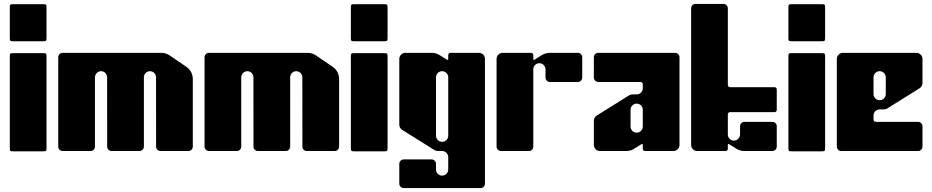

<svg xmlns="http://www.w3.org/2000/svg" viewBox="-20 -770 4753 979"><path d="M30 -476.5V-20.8C30 1.6 30 1.6 52.5 1.6H194.7C217.2 1.6 217.2 1.6 217.2 -20.8V-476.5C217.2 -499 217.2 -499 194.7 -499H52.5C30 -499 30 -499 30 -476.5ZM30 -726.1V-582.1C30 -559.6 30 -559.6 52.5 -559.6H194.7C217.2 -559.6 217.2 -559.6 217.2 -582.1V-726.1C217.2 -748.6 217.2 -748.6 194.7 -748.6H52.5C30 -748.6 30 -748.6 30 -726.1Z M844.9 -487.6C832.5 -496.1 817.8 -500.6 802.8 -500.6H299.5C287.1 -500.6 277 -490.6 277 -478.2V-22.5C277 -10.1 287 0 299.5 0H441.7C454.1 0 464.1 -10 464.1 -22.5V-374.7C464.1 -390.9 476 -405.3 492.1 -406.9C510.6 -408.7 526.2 -394.1 526.2 -376L526.4 -71.6V-22.5C526.4 -10 536.5 0 548.9 0H691.2C703.6 0 713.7 -10 713.7 -22.5V-377.3C714.4 -393.8 727.9 -407 744.6 -407C761.3 -407 775.6 -393.1 775.6 -376L775.9 -22.4C775.9 -10 786 0 798.4 0H940.6C953 0 963.1 -10 963.1 -22.5V-367.5C963.1 -392.2 950.8 -415.4 930.4 -429.3L844.9 -487.6Z M1590.9 -487.6C1578.5 -496.1 1563.8 -500.6 1548.8 -500.6H1045.5C1033.1 -500.6 1023 -490.6 1023 -478.2V-22.5C1023 -10.1 1033 0 1045.5 0H1187.7C1200.1 0 1210.1 -10 1210.1 -22.5V-374.7C1210.1 -390.9 1222 -405.3 1238.1 -406.9C1256.6 -408.7 1272.2 -394.1 1272.2 -376L1272.4 -71.6V-22.5C1272.4 -10 1282.5 0 1294.9 0H1437.2C1449.6 0 1459.7 -10 1459.7 -22.5V-377.3C1460.4 -393.8 1473.9 -407 1490.6 -407C1507.3 -407 1521.6 -393.1 1521.6 -376L1521.9 -22.4C1521.9 -10 1532 0 1544.4 0H1686.6C1699 0 1709.1 -10 1709.1 -22.5V-367.5C1709.1 -392.2 1696.8 -415.4 1676.4 -429.3L1590.9 -487.6Z M1769 -476.5V-20.8C1769 1.6 1769 1.6 1791.5 1.6H1933.7C1956.2 1.6 1956.2 1.6 1956.2 -20.8V-476.5C1956.2 -499 1956.2 -499 1933.7 -499H1791.5C1769 -499 1769 -499 1769 -476.5ZM1769 -726.1V-582.1C1769 -559.6 1769 -559.6 1791.5 -559.6H1933.7C1956.2 -559.6 1956.2 -559.6 1956.2 -582.1V-726.1C1956.2 -748.6 1956.2 -748.6 1933.7 -748.6H1791.5C1769 -748.6 1769 -748.6 1769 -726.1Z M2421.5 -500.6H2276.8C2270.6 -500.6 2265.5 -495.6 2265.5 -489.4V-468.3C2265.5 -465.4 2262.3 -463.6 2259.8 -465.2L2221.4 -489.2C2209.5 -496.6 2195.7 -500.6 2181.7 -500.6H2047.2C2029.9 -500.6 2016 -486.6 2016 -469.4V-134.2C2016 -123.5 2021.6 -113.5 2030.7 -107.8L2195.5 -4.7C2200.6 -1.7 2206.2 0 2212.1 0H2234.3C2251.6 0 2265.5 14 2265.5 31.2V94.3C2265.5 111.5 2251.6 125.5 2234.3 125.5C2217.1 125.5 2203.1 111.5 2203.1 94.3V65.4C2203.1 53 2193.1 42.9 2180.7 42.9H2038.5C2026.1 42.9 2016 53 2016 65.4V166.7C2016 179.1 2026 189.1 2038.5 189.1H2430.2C2442.6 189.1 2452.7 179.1 2452.7 166.7V-469.4C2452.7 -486.6 2438.8 -500.6 2421.5 -500.6ZM2234.3 -46.8C2225.7 -46.8 2217.9 -50.3 2212.3 -56C2206.6 -61.6 2203.2 -69.4 2203.2 -78V-375.8C2203.2 -393 2217.1 -407 2234.3 -407C2243 -407 2250.8 -403.5 2256.4 -397.9C2262 -392.2 2265.5 -384.4 2265.5 -375.8V-78C2265.5 -60.8 2251.5 -46.8 2234.3 -46.8Z M2676.7 0C2689.1 0 2699.2 -10 2699.2 -22.5V-416.5C2699.2 -425.1 2702.7 -432.9 2708.3 -438.6C2714.4 -444.7 2722.9 -448.3 2732.4 -447.7C2749.1 -446.6 2761.5 -431.9 2761.5 -415.2V-374.4C2761.5 -362 2771.6 -351.9 2784 -351.9H2926.2C2938.6 -351.9 2948.7 -362 2948.7 -374.4V-478.2C2948.7 -490.5 2938.6 -500.6 2926.2 -500.6H2783C2769 -500.6 2755.2 -496.6 2743.3 -489.2L2704.9 -465.2C2702.4 -463.6 2699.2 -465.4 2699.2 -468.3V-489.4C2699.2 -495.6 2694.1 -500.6 2687.9 -500.6H2543.2C2525.9 -500.6 2512 -486.6 2512 -469.4V-22.5C2512 -10.1 2522.1 0 2534.5 0H2676.7Z M3422.2 -500.6H3030.5C3018 -500.6 3008 -490.6 3008 -478.1V-374.4C3008 -372.8 3008.2 -371.3 3008.5 -369.9C3010.5 -359.6 3019.6 -351.9 3030.5 -351.9H3246.3C3252.5 -351.9 3257.5 -346.9 3257.5 -340.7V-319.6C3257.5 -302.4 3243.6 -288.5 3226.4 -288.5H3204.1C3198.3 -288.5 3192.5 -286.8 3187.6 -283.7L3022.7 -180.7C3013.6 -175 3008 -164.9 3008 -154.2V-31.2C3008 -14 3022 0 3039.2 0H3173.7C3187.8 0 3201.5 -4 3213.4 -11.4L3251.8 -35.4C3254.3 -37 3257.5 -35.2 3257.5 -32.3V-11.2C3257.5 -5 3262.5 0 3268.8 0H3413.5C3430.8 0 3444.7 -14 3444.7 -31.2V-478.2C3444.7 -490.6 3434.7 -500.6 3422.2 -500.6ZM3257.5 -124.8C3257.5 -107.6 3243.6 -93.6 3226.4 -93.6C3217.8 -93.6 3210 -97.1 3204.3 -102.7C3198.7 -108.4 3195.2 -116.2 3195.2 -124.8V-210.4C3195.2 -227.7 3209.1 -241.6 3226.3 -241.6H3226.5C3243.7 -241.6 3257.5 -227.6 3257.5 -210.4V-124.8Z M3918.2 -148.7H3776C3763.6 -148.7 3753.5 -138.6 3753.5 -126.2V-85.4C3753.5 -68.7 3741 -54 3724.4 -52.9C3714.9 -52.3 3706.3 -56 3700.3 -62C3694.7 -67.7 3691.2 -75.5 3691.2 -84.1V-187C3691.2 -193.2 3696.2 -198.2 3702.4 -198.2H3929.4C3935.6 -198.2 3940.7 -203.3 3940.7 -209.5V-314.2C3940.7 -320.3 3935.6 -325.4 3929.4 -325.4H3702.4C3696.2 -325.4 3691.2 -330.4 3691.2 -336.6V-727.7C3691.2 -740.1 3681.1 -750.1 3668.7 -750.1H3526.5C3514.1 -750.1 3504 -740.1 3504 -727.7V-31.2C3504 -14 3517.9 0 3535.2 0H3679.9C3686.1 0 3691.2 -5 3691.2 -11.2V-32.3C3691.2 -35.2 3694.4 -37 3696.9 -35.4L3735.3 -11.4C3747.2 -4 3761 0 3775 0H3918.2C3930.6 0 3940.7 -10 3940.7 -22.5V-126.2C3940.7 -138.6 3930.6 -148.7 3918.2 -148.7Z M4000 -476.5V-20.8C4000 1.6 4000 1.6 4022.5 1.6H4164.7C4187.2 1.6 4187.2 1.6 4187.2 -20.8V-476.5C4187.2 -499 4187.2 -499 4164.7 -499H4022.5C4000 -499 4000 -499 4000 -476.5ZM4000 -726.1V-582.1C4000 -559.6 4000 -559.6 4022.5 -559.6H4164.7C4187.2 -559.6 4187.2 -559.6 4187.2 -582.1V-726.1C4187.2 -748.6 4187.2 -748.6 4164.7 -748.6H4022.5C4000 -748.6 4000 -748.6 4000 -726.1Z M4661.2 0C4673.6 0 4683.7 -10 4683.7 -22.5V-126.2C4683.7 -138.6 4673.6 -148.7 4661.2 -148.7H4445.4C4439.2 -148.7 4434.1 -153.7 4434.1 -159.9V-181C4434.1 -198.2 4448.1 -212.2 4465.3 -212.2H4487.6C4493.4 -212.2 4499.1 -213.8 4504.1 -216.9L4669 -320C4678.1 -325.7 4683.7 -335.7 4683.7 -346.5V-469.4C4683.7 -486.7 4669.7 -500.6 4652.5 -500.6H4278.2C4261 -500.6 4247 -486.7 4247 -469.4V-22.5C4247 -10.1 4257 0 4269.5 0H4661.2ZM4434.1 -375.8C4434.1 -393.1 4448.1 -407 4465.3 -407C4482.6 -407 4496.5 -393.1 4496.5 -375.8V-290.2C4496.5 -273 4482.6 -259 4465.4 -259C4448.1 -259 4434.1 -273 4434.1 -290.2V-375.8Z"/></svg>

Font: Gridlock
Style: Regular
Weight: 400
Designer: Abhik Krishna Ghosh
Version: Version 001.000